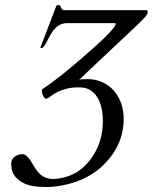

<svg xmlns="http://www.w3.org/2000/svg" viewBox="-20 -729 606 762"><path d="M293.9 -412.1Q298.3 -415 328.9 -415Q359.4 -415 387 -402.3Q414.6 -389.6 433.1 -367.7Q470.7 -323.2 470.7 -255.9Q470.7 -154.3 392.1 -75.7Q336.9 -20.5 249 2Q203.6 13.2 167 13.2Q130.4 13.2 108.4 9Q86.4 4.9 67.9 -5.4Q24.4 -29.3 24.4 -79.1Q24.4 -104 51.8 -114.3Q58.6 -117.2 68.1 -117.2Q77.6 -117.2 85.9 -109.9Q94.2 -102.5 101.3 -91.6Q108.4 -80.6 115.7 -67.9Q123 -55.2 132.8 -43.9Q156.2 -18.6 191.9 -18.6Q283.2 -22.9 337.9 -94.7Q388.2 -160.2 388.2 -248.5Q388.2 -339.4 337.9 -371.6Q320.8 -382.3 293.2 -382.3Q265.6 -382.3 244.6 -377Q223.6 -371.6 209 -364.3Q194.3 -356.9 184.6 -349.6Q168.9 -337.4 163.8 -337.4Q158.7 -337.4 155.8 -341.3Q152.8 -345.2 150.4 -350.6Q146 -361.3 146 -367.7Q146 -374 147 -374.5Q225.6 -425.8 362.3 -548.8Q439 -618.2 439 -634.8Q439 -637.2 437 -637.2H245.6Q205.1 -637.2 178.7 -587.9Q160.6 -553.2 155 -545.7Q149.4 -538.1 144.8 -538.1Q140.1 -538.1 140.1 -540L202.6 -703.1Q204.6 -709 210.9 -709Q217.3 -709 219 -705.8Q220.7 -702.6 222.2 -698.7Q226.1 -688.5 234.4 -688.5H561Q565.9 -688.5 565.9 -683.3Q565.9 -678.2 564.2 -673.6Q562.5 -668.9 554.2 -659.7Q545.9 -650.4 529.1 -634Q512.2 -617.7 481.9 -589.4Q403.3 -516.1 293.9 -412.1Z"/></svg>

Font: Cardo-Italic
Style: Italic
Weight: 400
Italic angle: -12°
Designer: David J. Perry
Foundry: David J. Perry
Version: Version 0.991